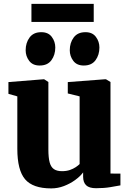

<svg xmlns="http://www.w3.org/2000/svg" viewBox="-20 -984 685 1014"><path d="M487.5 10Q451 10 435 -5.5Q419 -21 419 -50.5V-73.5Q404 -53 377.2 -33.5Q350.5 -14 317.8 -1.5Q285 11 250.5 11Q153.5 11 112.5 -37.2Q71.5 -85.5 71.5 -198V-475L24.5 -488.5V-550.5L211.5 -565.5H213L235.5 -551V-194.5Q235.5 -151.5 242.2 -126.5Q249 -101.5 264.8 -90.8Q280.5 -80 307.5 -80Q331 -80 349 -86.2Q367 -92.5 380 -101.2Q393 -110 400.5 -117.5V-475L338 -490.5V-550.5L535.5 -565.5H539.5L563.5 -551V-67.5L616 -67V-5Q597.5 -1.5 563.8 4.2Q530 10 487.5 10ZM189 -638Q152.5 -638 134 -662.8Q115.5 -687.5 115.5 -718.5Q115.5 -758 136.2 -786Q157 -814 197.5 -814H198.5Q235 -814 253.5 -789.2Q272 -764.5 272 -733Q272 -694 251.5 -666Q231 -638 190 -638ZM422 -638Q385.5 -638 367 -662.8Q348.5 -687.5 348.5 -718.5Q348.5 -758 369.2 -786Q390 -814 431 -814H432Q468 -814 486.5 -789.2Q505 -764.5 505 -733Q505 -694 484.5 -666Q464 -638 423 -638ZM475 -963.5V-868H146V-963.5Z"/></svg>

Font: Merriweather 24pt Black
Style: Regular
Weight: 900
Designer: Eben Sorkin
Foundry: Eben Sorkin
Version: Version 2.100